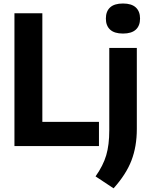

<svg xmlns="http://www.w3.org/2000/svg" viewBox="-20 -814 836 1070"><path d="M60.5 0V-740H216V-135H531.5V0ZM512.5 169Q555 109 572 51.2Q589 -6.5 589 -88V-547H742.5V-95Q742.5 2 712.8 79.8Q683 157.5 613 235.5ZM570 -710.5Q570 -751 593.8 -772.8Q617.5 -794.5 665.5 -794.5Q713 -794.5 736.8 -772.5Q760.5 -750.5 760.5 -710.5Q760.5 -670.5 736.8 -648.8Q713 -627 665.5 -627Q617.5 -627 593.8 -648.8Q570 -670.5 570 -710.5Z"/></svg>

Font: Encode Sans Semi Condensed
Style: Bold
Weight: 700
Width: 4
Designer: Multiple Designers
Foundry: Impallari Type
Version: Version 2.000